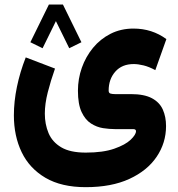

<svg xmlns="http://www.w3.org/2000/svg" viewBox="-20 -563 770 830"><path d="M332 -380.4 279.3 -354.5 221.7 -471.7 164.1 -354.5 111.3 -380.4 191.4 -543.5H252ZM350.6 246.1Q245.6 246.1 176.5 205.6Q107.4 165 73.7 95Q40 24.9 40 -64.5Q40 -124 53.2 -187.7Q66.4 -251.5 91.3 -314.9L217.8 -266.6Q199.2 -213.9 186.5 -164.1Q173.8 -114.3 173.8 -71.8Q173.8 -25.9 189.9 12.5Q206.1 50.8 244.6 73.7Q283.2 96.7 350.6 96.7Q425.8 96.7 473.9 79.8Q522 63 544.9 41Q567.9 19 567.9 3.9Q567.9 -4.9 555.2 -4.9H476.1Q453.1 -4.9 425.8 -9Q398.4 -13.2 373.5 -29.1Q348.6 -44.9 332.8 -78.6Q316.9 -112.3 316.9 -170.9Q316.9 -222.2 333.7 -270Q350.6 -317.9 382.1 -356.2Q413.6 -394.5 458 -417Q502.4 -439.5 557.1 -439.5Q637.2 -439.5 699.2 -394L651.4 -259.8Q624.5 -274.4 600.6 -280.3Q576.7 -286.1 558.1 -286.1Q507.3 -286.1 478.5 -253.4Q449.7 -220.7 449.7 -171.4Q449.7 -160.6 458 -158.4Q466.3 -156.2 476.1 -156.2H545.4Q603.5 -156.2 636.7 -138.4Q669.9 -120.6 683.8 -89.4Q697.8 -58.1 697.8 -18.1Q697.8 54.7 657.2 114.7Q616.7 174.8 539.3 210.4Q461.9 246.1 350.6 246.1Z"/></svg>

Font: Vazirmatn FD NL Black
Style: Regular
Weight: 900
Designer: Saber Rastikerdar
Foundry: Saber Rastikerdar
Version: Version 33.003